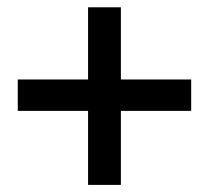

<svg xmlns="http://www.w3.org/2000/svg" viewBox="-20 -589 584 537"><path d="M226.3 -71.9H318.1V-568.6H226.3V-71.9ZM514.7 -278.9V-366.7H29.7V-278.9H514.7Z"/></svg>

Font: Source Serif Variable
Style: Regular
Weight: 389
Designer: Frank Grießhammer
Foundry: Adobe Systems Incorporated
Version: Version 3.001;hotconv 1.0.111;makeotfexe 2.5.65597